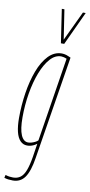

<svg xmlns="http://www.w3.org/2000/svg" viewBox="-116 -831 510 1092"><g transform="rotate(10 139.5 -285.0)"><path d="M-7 213 -3 196Q9 200 19.5 201.5Q30 203 41 203Q66 203 83.5 190Q101 177 112.5 147Q124 117 132 68L144 -10Q135 -3 125.5 1.5Q116 6 107 8Q98 10 88 10Q65 10 48.5 -7Q32 -24 24 -57Q16 -90 16 -136Q16 -210 27 -281.5Q38 -353 60 -411.5Q82 -470 115.5 -505Q149 -540 193 -540Q199 -540 205.5 -539Q212 -538 218.5 -536Q225 -534 231.5 -531Q238 -528 245 -525L149 71Q137 149 112 184.5Q87 220 43 220Q29 220 16.5 218.5Q4 217 -7 213ZM224 -515Q215 -519 206.5 -521Q198 -523 192 -523Q157 -523 128.5 -491Q100 -459 79 -405Q58 -351 46.5 -283Q35 -215 35 -143Q35 -76 49.5 -42Q64 -8 91 -8Q100 -8 110.5 -11Q121 -14 131 -19Q141 -24 147 -30ZM286 -790 196 -596H177L148 -790H163L189 -619L270 -790Z"/></g></svg>

Font: Georama
Style: Italic
Weight: 400
Width: 2
Italic angle: -9°
Designer: Jean-Baptiste Levee
Foundry: Production Type
Version: Version 1.000